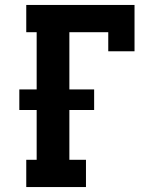

<svg xmlns="http://www.w3.org/2000/svg" viewBox="-20 -755 640 775"><path d="M86 0V-110H128V-311H58V-394H128V-625H86V-735H523V-548H417V-625H260V-394H360V-311H260V-110H327V0Z"/></svg>

Font: Iosevka Etoile Extrabold
Style: Regular
Weight: 800
Designer: Belleve Invis
Foundry: Belleve Invis
Version: Version 22.1.2; ttfautohint (v1.8.4)